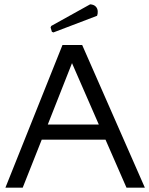

<svg xmlns="http://www.w3.org/2000/svg" viewBox="-20 -868 690 888"><path d="M650 0H565L468 -222H173L85 0H5L269 -660H360ZM201 -292H437L313 -576ZM220 -721 214 -741 217 -748 397 -848Q414 -847 423 -837.5Q432 -828 432 -814Q432 -809 431.5 -804.5Q431 -800 429 -795L227 -718Z"/></svg>

Font: Quattrocento Sans
Style: Regular
Weight: 400
Designer: Pablo Impallari
Foundry: Pablo Impallari, Igino Marini, Brenda Gallo
Version: Version 2.000